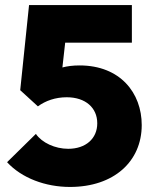

<svg xmlns="http://www.w3.org/2000/svg" viewBox="-20 -729 608 760"><path d="M257 11C431 11 541 -90 541 -234C541 -361 456 -470 295 -470C268 -470 246 -467 227 -462L238 -560H502V-709H95L60 -372L130 -308C160 -330 199 -344 244 -344C319 -344 365 -302 365 -241C365 -180 319 -140 250 -140C198 -140 146 -164 122 -199L8 -87C66 -24 160 11 257 11Z"/></svg>

Font: MV Cash ExtraBold
Style: Regular
Weight: 800
Designer: Rodrigo Fuenzalida
Foundry: fragTYPE
Version: Version 1.100;Glyphs 3.1.2 (3151)